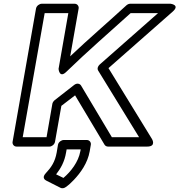

<svg xmlns="http://www.w3.org/2000/svg" viewBox="-20 -756 956 1023"><path d="M376 -304 271 -222C265 -217 260 -209 259 -203L228 -25H101L218 -686H344L292 -389C292 -389 296 -337 333 -373C443 -480 562 -583 676 -686H822L511 -412C501 -403 497 -390 503 -380L721 -25H576L412 -300C406 -310 391 -315 376 -304ZM380 -248 537 15C540 20 547 25 555 25H764C814 25 790 -15 790 -15L558 -393L900 -694C941 -730 889 -736 889 -736H673C667 -736 660 -733 654 -728C555 -637 453 -550 354 -456L399 -711C401 -722 393 -736 378 -736H202C191 -736 175 -726 172 -711L47 0C45 11 53 25 68 25H244C255 25 270 15 273 0L307 -192ZM318 192 279 173C304 141 324 105 332 57L335 40H410L408 50C398 107 357 159 318 192ZM223 168C202 191 220 203 226 206L303 245C311 249 322 247 330 241C346 230 360 217 374 202C409 165 447 113 458 50L464 15C466 4 458 -10 443 -10H319C308 -10 292 0 289 15L282 57C273 107 253 136 223 168Z"/></svg>

Font: Asimov
Style: XWidOuIt
Weight: 500
Designer: Google
Version: Version 2.000980; 2014